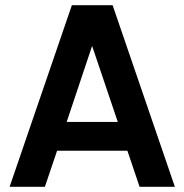

<svg xmlns="http://www.w3.org/2000/svg" viewBox="-20 -720 711 740"><path d="M17 0 257 -700H414L654 0H518L471 -139H200L153 0ZM237 -250H434L335 -543Z"/></svg>

Font: Haskoy Bold
Style: Regular
Weight: 700
Designer: Ertekin Erdin
Foundry: Ertekin Erdin
Version: Version 1.500; ttfautohint (v1.8.3)